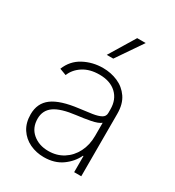

<svg xmlns="http://www.w3.org/2000/svg" viewBox="-189 -892 926 1015"><g transform="rotate(30 274.5 -384.0)"><path d="M234.4 11.7Q187.5 11.7 148.1 -7.1Q108.7 -25.9 85 -62.1Q61.4 -98.4 61.4 -150.2Q61.4 -218.4 111 -255.1Q160.5 -291.9 269.5 -305Q311.1 -310 343.8 -315Q376.4 -320 395.1 -330.1Q413.7 -340.2 413.7 -361.2V-383.9Q413.7 -443.2 376.1 -478.5Q338.4 -513.8 272.4 -513.8Q214.1 -513.8 174 -488.1Q133.9 -462.4 117.9 -421.9L77.1 -437.1Q100.5 -496.1 154.3 -524.9Q208.1 -553.6 271.3 -553.6Q320 -553.6 362.2 -535.3Q404.5 -517 430.8 -478.9Q457 -440.7 457 -381V0H413.7V-98.4H410.5Q389.2 -52.6 344.3 -20.4Q299.4 11.7 234.4 11.7ZM238.6 -28.4Q289.8 -28.4 329.4 -53.4Q369 -78.5 391.3 -122.2Q413.7 -165.8 413.7 -221.2V-301.5Q396.7 -287.3 355.3 -279.3Q313.9 -271.3 273.8 -266.7Q184.3 -256 144.5 -227.8Q104.8 -199.6 104.8 -148.8Q104.8 -93 143.1 -60.7Q181.5 -28.4 238.6 -28.4ZM252.8 -623.2 348 -780.2H399.9L292.6 -623.2Z"/></g></svg>

Font: Inter UI Extra Light
Style: Regular
Weight: 200
Designer: Rasmus Andersson
Foundry: rsms
Version: 3.2;8d6f07862